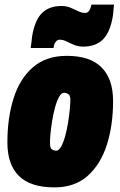

<svg xmlns="http://www.w3.org/2000/svg" viewBox="-20 -803 520 832"><path d="M216 9Q112 9 62 -40.5Q12 -90 12 -186Q12 -291 38.5 -376Q65 -461 122 -511Q179 -561 270 -561Q370 -561 420 -511Q470 -461 470 -365Q470 -260 443 -175.5Q416 -91 360 -41Q304 9 216 9ZM224 -150Q235 -150 245 -168Q255 -186 262.5 -213.5Q270 -241 275 -272Q280 -303 282.5 -330Q285 -357 285 -373Q284 -390 275.5 -395.5Q267 -401 257 -401Q246 -401 236 -383Q226 -365 218.5 -337.5Q211 -310 206 -279Q201 -248 198.5 -221Q196 -194 197 -178Q197 -161 205.5 -155.5Q214 -150 224 -150ZM113 -595Q115 -609 116.5 -621.5Q118 -634 119 -645Q131 -716 162 -746.5Q193 -777 246 -777Q268 -777 286 -769.5Q304 -762 319 -754.5Q334 -747 349 -747Q360 -747 366.5 -757Q373 -767 375 -778Q375 -778 375.5 -780.5Q376 -783 376 -783H474Q473 -769 471.5 -756.5Q470 -744 469 -733Q457 -662 425.5 -631.5Q394 -601 341 -601Q319 -601 301 -608.5Q283 -616 268.5 -623.5Q254 -631 238 -631Q228 -631 221 -621Q214 -611 213 -600Q213 -600 212.5 -597.5Q212 -595 212 -595Z"/></svg>

Font: Georama Semi Condensed Black
Style: Italic
Weight: 900
Width: 4
Italic angle: -9°
Designer: Jean-Baptiste Levee
Foundry: Production Type
Version: Version 1.000